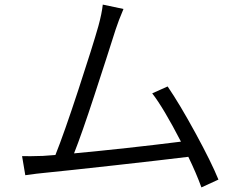

<svg xmlns="http://www.w3.org/2000/svg" viewBox="-20 -783 1040 835"><path d="M408 -670Q423 -725 427 -763L517 -744Q495 -692 483 -655Q447 -541 391 -370Q335 -199 302 -116Q527 -137 767 -167Q691 -314 642 -377L709 -407Q761 -331 830 -204.5Q899 -78 930 -2L856 32Q833 -31 799 -101Q685 -87 478.5 -64Q272 -41 171 -31Q146 -29 90 -21L76 -104Q107 -103 167 -105L221 -109Q258 -201 321 -393Q384 -585 408 -670Z"/></svg>

Font: Sinter Normal
Style: Regular
Weight: 350
Foundry: Adobe & rsms
Version: Version 1.000